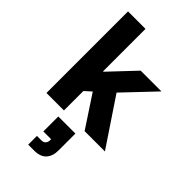

<svg xmlns="http://www.w3.org/2000/svg" viewBox="-299 -782 1165 1165"><g transform="rotate(45 283.5 -200.0)"><path d="M58.3 0V-700H208.3V-335.8H211.7L366.7 -500H545L357.5 -302.5L560 0H385.8L250.8 -205L208.3 -166.7V0ZM201.7 300V225H239.2Q258.3 225 267.5 214.2Q276.7 203.3 276.7 187.5V178.3H210V50H356.7V195Q356.7 243.3 331.2 271.7Q305.8 300 252.5 300Z"/></g></svg>

Font: Funnel Sans ExtraBold
Style: Regular
Weight: 800
Version: Version 1.000; Beta; Release 5; Build 24; ttfautohint (v1.8.